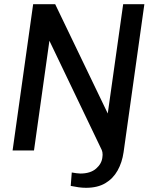

<svg xmlns="http://www.w3.org/2000/svg" viewBox="-20 -717 720 915"><path d="M390 178Q372 178 354.5 175.5Q337 173 317 169L322 105Q333 107 344.5 108.5Q356 110 363 110Q411 110 438 86.5Q465 63 468 32Q468 29 468.5 26.5Q469 24 469 21Q469 7 465 -2L200 -555H220L142 0H40L138 -697H243L509 -144H489L567 -697H668L569 8Q562 57 540.5 95.5Q519 134 482 156Q445 178 390 178Z"/></svg>

Font: Hanken Grotesk Medium
Style: Italic
Weight: 500
Italic angle: -8°
Designer: Alfredo Marco Pradil
Foundry: Hanken Design Co.
Version: Version 3.013